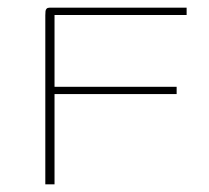

<svg xmlns="http://www.w3.org/2000/svg" viewBox="-20 -480 543 500"><path d="M98 0V-440Q98 -447 98.5 -451Q99 -455 101.5 -457.5Q104 -460 109 -460H466V-441H122V-254H440V-235H122V0Z"/></svg>

Font: Genos Thin
Style: Regular
Weight: 100
Designer: Robert E. Leuschke
Foundry: Robert E. Leuschke
Version: Version 1.010